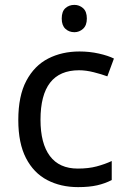

<svg xmlns="http://www.w3.org/2000/svg" viewBox="-20 -757 520 787"><path d="M300 10Q229 10 173.5 -19Q118 -48 86.5 -109Q55 -170 55 -265Q55 -364 88 -426Q121 -488 177.5 -517Q234 -546 306 -546Q347 -546 385 -537.5Q423 -529 447 -517L420 -444Q396 -453 364 -461Q332 -469 304 -469Q146 -469 146 -266Q146 -169 184.5 -117.5Q223 -66 299 -66Q343 -66 376.5 -75Q410 -84 438 -97V-19Q411 -5 378.5 2.5Q346 10 300 10ZM285 -737Q305 -737 320.5 -723.5Q336 -710 336 -681Q336 -653 320.5 -639Q305 -625 285 -625Q263 -625 248 -639Q233 -653 233 -681Q233 -710 248 -723.5Q263 -737 285 -737Z"/></svg>

Font: Noto Sans Bamum
Style: Regular
Weight: 400
Designer: Monotype Design Team
Foundry: Monotype Imaging Inc.
Version: Version 2.001